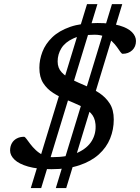

<svg xmlns="http://www.w3.org/2000/svg" viewBox="-20 -828 694 951"><path d="M256.5 103.5 534.5 -807.5H585.5L308 103.5ZM132.5 103.5 411 -807.5H462.5L184 103.5ZM238.5 -49.5Q315 -49.5 363.8 -71.5Q412.5 -93.5 434.8 -130.5Q457 -167.5 453 -213Q450 -247.5 428.8 -268.8Q407.5 -290 375.8 -304.8Q344 -319.5 309.2 -333.8Q274.5 -348 244 -367.2Q213.5 -386.5 194.2 -416.2Q175 -446 175 -492Q175 -532 190 -571.2Q205 -610.5 238.5 -643Q272 -675.5 327.2 -694.8Q382.5 -714 463 -714Q529.5 -714 571.8 -701.5Q614 -689 633.8 -668.8Q653.5 -648.5 653.5 -625Q653.5 -596.5 634.8 -579Q616 -561.5 587.5 -561.5Q583 -561.5 576.2 -571Q569.5 -580.5 559.5 -594.8Q549.5 -609 534.5 -623.2Q519.5 -637.5 498.5 -646.8Q477.5 -656 448.5 -656Q383.5 -656 343 -637.5Q302.5 -619 284 -589Q265.5 -559 265.5 -523.5Q265.5 -491 285.5 -469.8Q305.5 -448.5 337.2 -433.2Q369 -418 404.5 -403Q440 -388 471.5 -367.5Q503 -347 523.2 -315.8Q543.5 -284.5 543.5 -236Q543.5 -186.5 525.5 -142Q507.5 -97.5 469.5 -63.2Q431.5 -29 373.5 -9.5Q315.5 10 235 10Q165 10 119.5 -3Q74 -16 52 -37.2Q30 -58.5 30 -82.5Q30 -103 38.5 -118.2Q47 -133.5 62.8 -142Q78.5 -150.5 99 -150.5Q103.5 -150.5 111 -140.2Q118.5 -130 129.8 -115Q141 -100 156.8 -85Q172.5 -70 192.8 -59.8Q213 -49.5 238.5 -49.5Z"/></svg>

Font: Newsreader 7pt
Style: Italic
Weight: 400
Italic angle: -17°
Designer: Hugues Gentile
Foundry: Production Type
Version: Version 1.003